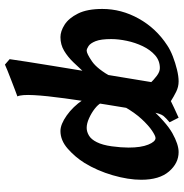

<svg xmlns="http://www.w3.org/2000/svg" viewBox="-3 -494 741 775"><g transform="rotate(90 367.5 -106.5)"><path d="M705.6 -306.2Q705.6 -253.9 687.5 -191.4Q669.4 -128.9 637.7 -77.1Q614.3 -39.6 580.6 -9.8Q546.9 20 508.8 20Q481.9 20 446.3 -5.1Q410.6 -30.3 383.3 -70.3L396 -143.6Q401.9 -131.8 418.9 -118.4Q436 -105 457.3 -95.5Q478.5 -85.9 496.1 -85.9Q511.7 -85.9 527.1 -95Q542.5 -104 553.7 -126.5Q565.4 -149.4 570.6 -187.3Q575.7 -225.1 575.7 -254.9Q575.7 -305.2 563.7 -334.5Q551.8 -363.8 537.1 -363.8Q528.8 -363.8 507.8 -349.9Q486.8 -335.9 460.7 -307.9Q434.6 -279.8 410.2 -236.8L407.7 -334Q472.7 -406.7 517.8 -431.9Q563 -457 593.8 -457Q638.7 -457 672.1 -418.2Q705.6 -379.4 705.6 -306.2ZM414.6 -414.1Q404.3 -406.7 397.2 -388.4Q390.1 -370.1 385.3 -349.1Q380.4 -328.1 375.7 -313.2Q371.1 -298.3 365.2 -298.3Q358.9 -298.3 346.4 -310.8Q334 -323.2 318.4 -339.8Q302.7 -356.4 286.1 -368.9Q269.5 -381.3 254.9 -381.3Q225.1 -381.3 203.1 -362.1Q181.2 -342.8 166.5 -312.3Q151.9 -281.7 144.8 -247.8Q137.7 -213.9 137.7 -185.1Q137.7 -143.1 146.2 -121.8Q154.8 -100.6 166 -93.3Q177.2 -85.9 184.6 -85.9Q196.3 -85.9 227.5 -107.2Q258.8 -128.4 292.5 -189.9L275.4 -79.1Q253.9 -55.7 231.9 -32.7Q210 -9.8 185.1 5.1Q160.2 20 129.9 20Q106 20 79.6 3.2Q53.2 -13.7 34.7 -50.8Q16.1 -87.9 16.1 -148.9Q16.1 -226.1 55.2 -296.1Q94.2 -366.2 163.1 -411.1Q181.2 -423.3 207.5 -433.6Q233.9 -443.8 261 -450.4Q288.1 -457 308.6 -457Q330.6 -457 350.6 -447Q370.6 -437 387.2 -426.3Q403.8 -415.5 414.6 -414.1ZM473.6 -420.4Q457 -406.7 448 -395.8Q439 -384.8 432.6 -351.6Q416.5 -254.4 401.9 -163.6Q387.2 -72.8 377 2.2Q366.7 77.1 364 127.4Q361.3 177.7 369.1 193.8Q362.8 195.8 344.5 202.9Q326.2 210 304.4 218.3Q282.7 226.6 264.6 233.9Q246.6 241.2 240.7 244.1L218.8 225.1Q221.7 202.6 229 156.7Q236.3 110.8 246.3 48.8Q256.3 -13.2 268.1 -84.5Q279.8 -155.8 292 -229.2Q304.2 -302.7 315.4 -371.1Q317.4 -382.3 332.8 -394Q348.1 -405.8 370.6 -417.2Q393.1 -428.7 415.8 -439Q438.5 -449.2 455.1 -457Z"/></g></svg>

Font: Gentium Book Plus
Style: Bold Italic
Weight: 700
Italic angle: -8°
Designer: Victor Gaultney, Annie Olsen, Iska Routamaa, Becca Hirsbrunner
Foundry: SIL International
Version: Version 6.101